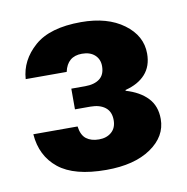

<svg xmlns="http://www.w3.org/2000/svg" viewBox="-52 -763 455 466"><g transform="rotate(-10 175.5 -530.0)"><path d="M175 -348Q96 -348 57.5 -379Q19 -410 15 -464H124Q127 -442 139 -433Q151 -424 170 -424Q189 -424 201 -434.5Q213 -445 213 -464Q213 -485 199.5 -495.5Q186 -506 163 -506H125V-557H159Q182 -557 195 -567Q208 -577 208 -598Q208 -615 196.5 -625.5Q185 -636 165 -636Q129 -636 121 -599H20Q23 -645 61 -678.5Q99 -712 176 -712Q241 -712 281 -682.5Q321 -653 321 -609Q321 -578 303.5 -558.5Q286 -539 254 -531V-529Q288 -519 307 -499Q326 -479 326 -447Q326 -404 285 -376Q244 -348 175 -348Z"/></g></svg>

Font: Host Grotesk Black
Style: Regular
Weight: 900
Designer: Doğukan Karapınar based on Poppins by Indian Type Foundry, Jonny Pinhorn
Foundry: Element Type
Version: Version 1.000; ttfautohint (v1.8.4.7-5d5b);gftools[0.9.33]